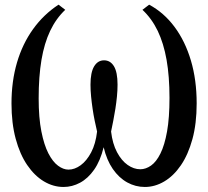

<svg xmlns="http://www.w3.org/2000/svg" viewBox="-20 -770 870 802"><path d="M245.5 11Q202.5 11 163.2 -12.5Q124 -36 93.5 -80.8Q63 -125.5 45.5 -190.5Q28 -255.5 28 -338Q28 -430.5 51 -508.8Q74 -587 118 -648.2Q162 -709.5 224.5 -750.5L252.5 -729Q214 -692.5 189.5 -641Q165 -589.5 153.2 -519.8Q141.5 -450 141.5 -359Q141.5 -278 152.8 -221.2Q164 -164.5 182.2 -129.2Q200.5 -94 222.5 -77.8Q244.5 -61.5 266 -61.5Q292 -61.5 317 -79.8Q342 -98 360.8 -133.5Q379.5 -169 385.5 -220.5Q380.5 -242 375.5 -266Q370.5 -290 366.8 -315.8Q363 -341.5 360.5 -367Q358 -392.5 358 -416.5Q358 -467.5 373.2 -492.8Q388.5 -518 414.5 -518Q441 -518 456 -493.2Q471 -468.5 471 -416.5Q471 -392.5 468.5 -367Q466 -341.5 462 -315.8Q458 -290 453.2 -266Q448.5 -242 444 -220.5Q450 -169.5 468.8 -134.2Q487.5 -99 513.2 -81Q539 -63 566 -63Q589 -63 611 -78.5Q633 -94 650.2 -128.8Q667.5 -163.5 677.8 -220.8Q688 -278 688 -361Q688 -451 675.8 -520.2Q663.5 -589.5 638.8 -641Q614 -692.5 575 -729L603 -750.5Q664.5 -717.5 709 -657.8Q753.5 -598 777.5 -517Q801.5 -436 801.5 -338Q801.5 -254 783.8 -189Q766 -124 735.5 -79.5Q705 -35 666 -12Q627 11 585 11Q546 11 511.5 -8Q477 -27 451.2 -64.2Q425.5 -101.5 413 -155Q399 -98 373.2 -61.2Q347.5 -24.5 314.5 -6.8Q281.5 11 245.5 11Z"/></svg>

Font: Merriweather 72pt
Style: Regular
Weight: 400
Version: Version 2.100